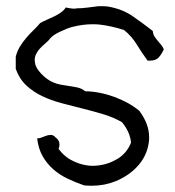

<svg xmlns="http://www.w3.org/2000/svg" viewBox="-20 -552 559 613"><path d="M502.9 -394.5Q496.1 -378.9 486.3 -368.2Q477.5 -358.4 458 -358.4H451.2Q432.6 -383.8 416.5 -410.2Q400.4 -436.5 376 -456.1Q337.9 -468.8 297.9 -473.6Q287.1 -474.6 275.4 -474.6Q244.1 -474.6 210 -465.8Q192.4 -460.9 170.4 -450.2Q148.4 -439.5 140.6 -429.7Q134.8 -421.9 125.5 -414.1Q116.2 -406.2 107.9 -397.5Q99.6 -388.7 94.7 -377.9Q90.8 -370.1 90.8 -360.4Q90.8 -356.4 91.8 -351.6Q92.8 -342.8 98.1 -334Q103.5 -325.2 111.8 -316.4Q120.1 -307.6 129.4 -300.8Q138.7 -293.9 147.5 -290Q160.2 -284.2 173.8 -281.7Q187.5 -279.3 201.2 -277.3Q214.8 -275.4 228 -272.5Q241.2 -269.5 252 -260.7Q297.9 -259.8 344.7 -242.7Q391.6 -225.6 424.8 -198.2Q456.1 -156.2 456.1 -114.3V-107.4Q453.1 -62.5 424.8 -27.8Q396.5 6.8 349.6 26.4Q313.5 41 273.4 41Q261.7 41 249 40Q220.7 30.3 195.3 18.1Q169.9 5.9 149.9 -11.7Q129.9 -29.3 116.2 -53.2Q102.5 -77.1 98.6 -110.4H101.6Q107.4 -110.4 113.3 -113.3Q121.1 -116.2 128.9 -119.1Q135.7 -121.1 141.6 -121.1H144.5Q151.4 -120.1 157.2 -113.3Q165 -108.4 168.9 -98.6Q169.9 -93.8 169.9 -89.8Q169.9 -83 167 -77.1Q187.5 -47.9 221.7 -34.2Q249 -22.5 277.3 -22.5Q283.2 -22.5 290 -23.4Q324.2 -26.4 354.5 -44.4Q384.8 -62.5 398.4 -96.7Q396.5 -115.2 388.7 -131.8Q380.9 -148.4 369.1 -162.1Q341.8 -177.7 309.1 -187.5Q276.4 -197.3 242.7 -205.6Q209 -213.9 176.3 -222.7Q143.6 -231.4 114.7 -245.1Q85.9 -258.8 64 -279.3Q42 -299.8 30.3 -332V-371.1Q35.2 -389.6 43.9 -403.8Q52.7 -418 63.5 -430.7Q74.2 -443.4 85.9 -454.6Q97.7 -465.8 108.4 -478.5Q119.1 -484.4 130.4 -489.3Q141.6 -494.1 152.8 -499.5Q164.1 -504.9 173.8 -511.7Q183.6 -518.6 190.4 -528.3Q204.1 -524.4 219.7 -524.4Q221.7 -524.4 223.6 -525.4Q241.2 -525.4 259.3 -527.8Q277.3 -530.3 293.9 -532.2H307.6Q316.4 -532.2 324.2 -531.2Q370.1 -523.4 403.3 -500.5Q436.5 -477.5 467.8 -453.1Q468.8 -442.4 473.6 -435.1Q478.5 -427.7 483.9 -421.4Q489.3 -415 494.6 -408.7Q500 -402.3 502.9 -394.5Z"/></svg>

Font: Crafty Girls
Style: Regular
Weight: 400
Designer: Crystal Kluge
Foundry: Font Diner, Inc DBA Tart Workshop
Version: Version 1.001